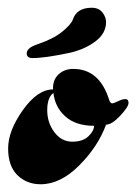

<svg xmlns="http://www.w3.org/2000/svg" viewBox="-20 -430 352 496"><path d="M223 -105Q176 -105 149 -129Q122 -153 118 -190Q102 -178 102 -145.5Q102 -113 120.5 -88.5Q139 -64 166.5 -64Q194 -64 208.5 -78Q223 -92 223 -105ZM262 -172Q265 -163 269.5 -163Q274 -163 285 -168.5Q296 -174 304 -174Q312 -174 312 -164Q312 -154 290.5 -131Q269 -108 254 -108Q233 -51 184.5 -2.5Q136 46 85 46Q49 46 25 22.5Q1 -1 1 -46.5Q1 -92 39 -145.5Q77 -199 117 -199V-203Q117 -225 132 -238.5Q147 -252 169 -252Q237 -252 262 -172ZM254 -373Q254 -344 227 -323.5Q200 -303 162 -294Q97 -280 64 -280Q49 -280 49 -292Q49 -306 75 -315Q117 -329 140 -347.5Q163 -366 168 -379Q178 -410 217 -410Q235 -410 244.5 -398Q254 -386 254 -373Z"/></svg>

Font: Dr Sugiyama
Style: Regular
Weight: 400
Designer: Alejandro Paul
Foundry: Alejandro Paul
Version: Version 1.000